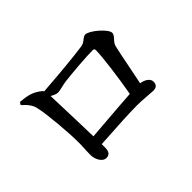

<svg xmlns="http://www.w3.org/2000/svg" viewBox="-104 -883 1078 1078"><g transform="rotate(-45 435.0 -343.5)"><path d="M230 -56C255 -56 267 -71 267 -102V-130C407 -139 505 -144 560 -144C579 -144 605 -143 640 -140C662 -138 677 -137 684 -137C709 -137 721 -149 721 -173C721 -196 694 -215 661 -219C666 -242 673 -276 682 -323C696 -396 706 -442 711 -463C713 -473 720 -485 733 -498C745 -511 751 -521 751 -530C751 -561 668 -631 637 -631C630 -631 622 -627 612 -619C598 -607 584 -600 571 -599C492 -588 384 -578 248 -568C247 -571 245 -574 243 -575C224 -592 202 -604 179 -611C162 -616 139 -620 110 -622L100 -607C117 -592 130 -578 137 -567C146 -555 152 -541 155 -524C162 -494 168 -446 174 -381C179 -320 182 -273 182 -240C183 -225 182 -201 180 -168C179 -151 179 -139 179 -133C179 -93 203 -56 230 -56ZM265 -194C264 -219 263 -267 261 -340C258 -436 256 -497 255 -524C274 -513 288 -508 298 -508C304 -508 316 -510 334 -514C351 -518 365 -521 374 -522C400 -525 438 -529 488 -533C540 -537 579 -539 604 -539C613 -539 617 -535 617 -526C617 -503 613 -459 605 -395C597 -333 588 -274 578 -218C537 -215 462 -210 354 -201C312 -198 282 -195 265 -194Z"/></g></svg>

Font: AllPunType SemiBold
Style: Regular
Weight: 600
Version: 1.0